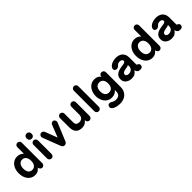

<svg xmlns="http://www.w3.org/2000/svg" viewBox="319 -2265 4016 4016"><g transform="rotate(-45 2327.0 -257.5)"><path d="M264 15Q197.2 15 146.9 -19.2Q96.5 -53.5 68.2 -115.5Q40 -177.5 40 -259Q40 -338.5 68.6 -399.4Q97.2 -460.2 147.8 -495.1Q198.2 -530 262.8 -530Q300.2 -530 330.2 -519.4Q360.2 -508.8 384.1 -488.9Q408 -469 426.8 -439.5L406 -430V-663.5Q406 -691.8 425 -710.9Q444 -730 472.2 -730Q500.5 -730 519.5 -710.9Q538.5 -691.8 538.5 -663.5V-58Q538.5 -28.8 519.5 -9.5Q500.5 9.8 472.2 9.8Q444 9.8 424.6 -13.6Q405.2 -37 406 -71.5L406.8 -104.2L429.5 -105.5Q420 -76 397.2 -48.5Q374.5 -21 341 -3Q307.5 15 264 15ZM295 -105Q346.5 -105.5 378.2 -145.4Q410 -185.2 410 -256.8Q410 -327 379.5 -368.6Q349 -410.2 293.5 -410.2Q239.2 -410.2 207.8 -369.1Q176.2 -328 176.2 -255.5Q176.2 -184.5 207.4 -144.6Q238.5 -104.8 295 -105Z M745.5 10Q717.8 10 698.4 -9.8Q679 -29.5 679 -57V-458.8Q679 -486.2 698.4 -505.6Q717.8 -525 745.5 -525Q773 -525 792.4 -505.6Q811.8 -486.2 811.8 -458.8V-57Q811.8 -29.5 792.4 -9.8Q773 10 745.5 10ZM744.8 -575.5Q713.5 -575.5 693.5 -595.6Q673.5 -615.8 673.5 -652.8Q673.5 -689.2 693.4 -709.5Q713.3 -729.8 744.6 -729.8Q777.2 -729.8 797.2 -709.5Q817.2 -689.2 817.2 -652.8Q817.2 -615.8 797.4 -595.6Q777.5 -575.5 744.8 -575.5Z M1135.8 10.8Q1116.2 10.8 1098 -0.8Q1079.8 -12.2 1070 -35.8L916.5 -434.5Q909.2 -453.5 914.1 -474.2Q919 -495 935 -510Q951 -525 976.5 -525Q999.5 -525 1016.2 -512.8Q1033 -500.5 1040 -482.5L1156.8 -177.8L1131 -175L1252 -482.5Q1259.2 -501.2 1275.6 -513.1Q1292 -525 1311.8 -525Q1334 -525 1349 -510.5Q1364 -496 1369.8 -475.2Q1375.5 -454.5 1367.5 -434.5L1201.8 -36Q1193 -13.5 1174.6 -1.4Q1156.2 10.8 1135.8 10.8Z M1654.2 10Q1591.2 10 1549.6 -13.2Q1508 -36.5 1487.5 -80.9Q1467 -125.2 1467 -188V-463.5Q1467 -491 1486.2 -510.5Q1505.5 -530 1533 -530Q1560.8 -530 1580 -510.5Q1599.2 -491 1599.2 -463.5V-209.5Q1599.2 -154.5 1625.9 -134.5Q1652.5 -114.5 1695.5 -114.5Q1729.8 -114.5 1754 -129.5Q1778.2 -144.5 1791.1 -169Q1804 -193.5 1804 -223.2V-463.5Q1804 -491 1823.4 -510.5Q1842.8 -530 1870.5 -530Q1898.8 -530 1917.8 -510.5Q1936.8 -491 1936.8 -463.5V-57.2Q1936.8 -29.8 1917.8 -10.2Q1898.8 9.2 1870.5 9.2Q1842.8 9.2 1823.4 -10.2Q1804 -29.8 1804 -57.2V-122.5L1830.8 -110Q1798.8 -49.8 1756.1 -19.9Q1713.5 10 1654.2 10Z M2143.2 10Q2115 10 2096 -9.6Q2077 -29.2 2077 -57.5V-663.5Q2077 -691.8 2096 -710.9Q2115 -730 2143.2 -730Q2171.5 -730 2190.6 -710.9Q2209.8 -691.8 2209.8 -663.5V-57.5Q2209.8 -29.2 2190.6 -9.6Q2171.5 10 2143.2 10Z M2542.8 3Q2471 3 2421.2 -33.9Q2371.5 -70.8 2345.8 -130.2Q2320 -189.8 2320 -258.8Q2320 -309.5 2334.4 -357.6Q2348.8 -405.8 2377.2 -444.8Q2405.8 -483.8 2448.2 -506.9Q2490.8 -530 2547 -530Q2598.5 -530 2633.9 -512Q2669.2 -494 2693.5 -460.5V-470.8Q2693.5 -495.2 2712.4 -511.6Q2731.2 -528 2758.8 -528Q2787 -528 2806 -509Q2825 -490 2825 -461V-31Q2825 47.8 2792.2 103Q2759.5 158.2 2701.8 186.6Q2644 215 2567.8 215Q2534.8 215 2500.8 208.9Q2466.8 202.8 2437.8 191.1Q2408.8 179.5 2388.5 164Q2371.2 150.5 2364.8 135.5Q2358.2 120.5 2360.8 102.2Q2363 77.8 2380.5 61.2Q2398 44.8 2426 47.8Q2444.8 50 2458.6 57.5Q2472.5 65 2486.6 73.4Q2500.8 81.8 2519.8 88.1Q2538.8 94.5 2567.2 94.5Q2633 94.5 2663.8 63.1Q2694.5 31.8 2693.8 -29V-67.2Q2665.8 -33.2 2628.6 -15.1Q2591.5 3 2542.8 3ZM2573.5 -115.5Q2631 -115.5 2661.9 -154.5Q2692.8 -193.5 2692.8 -264.2Q2692.8 -335 2661.1 -373Q2629.5 -411 2574.2 -411Q2537 -411 2510.5 -393.2Q2484 -375.5 2470.2 -342.8Q2456.5 -310 2456.5 -262.5Q2456.5 -189.8 2487.6 -152.6Q2518.8 -115.5 2573.5 -115.5Z M3112.8 15Q3066.5 15 3026 -2.9Q2985.5 -20.8 2960.2 -55.4Q2935 -90 2935 -140.5Q2935 -213.8 2982.2 -255.2Q3029.5 -296.8 3136.2 -312.5Q3169.5 -317.5 3196.8 -322Q3224 -326.5 3240.4 -336.4Q3256.8 -346.2 3256.8 -366.5Q3256.8 -382.2 3248.5 -394Q3240.2 -405.8 3224.2 -412.1Q3208.2 -418.5 3184.2 -418.5Q3152.5 -418.5 3132.9 -406.6Q3113.2 -394.8 3099.5 -378.5Q3087.2 -364.8 3070.9 -356.2Q3054.5 -347.8 3033.8 -347.8Q3006.2 -347.8 2989.8 -362.4Q2973.2 -377 2973.2 -402Q2973.2 -427 2989.2 -449.6Q3005.2 -472.2 3033.4 -490.2Q3061.5 -508.2 3099.9 -518.8Q3138.2 -529.2 3182.2 -529.2Q3250.2 -529.2 3296.1 -504.5Q3342 -479.8 3365.4 -435.9Q3388.8 -392 3388.8 -334.5V-136.5Q3388.8 -124.2 3391.6 -119.6Q3394.5 -115 3403.8 -111.8Q3420 -106.2 3434.1 -92Q3448.2 -77.8 3448.2 -53.5Q3448.2 -26.8 3428.4 -8Q3408.5 10.8 3371.8 10Q3330.5 9.2 3308 -10.5Q3285.5 -30.2 3279.5 -61.5L3278.8 -68.8H3275.8Q3248.5 -28 3211.8 -6.5Q3175 15 3112.8 15ZM3142.2 -98Q3173.8 -98 3199.9 -111Q3226 -124 3241.6 -148.1Q3257.2 -172.2 3257.2 -204.5V-240.2Q3257.2 -243 3255.8 -243.1Q3254.2 -243.2 3250.5 -240.8Q3238.5 -233.2 3221.6 -229Q3204.8 -224.8 3186.2 -222.2Q3167.8 -219.8 3148.5 -215.2Q3103.2 -205.8 3085.8 -190.6Q3068.2 -175.5 3068.2 -152.8Q3068.2 -128 3086.4 -113Q3104.5 -98 3142.2 -98Z M3734 15Q3667.2 15 3616.9 -19.2Q3566.5 -53.5 3538.2 -115.5Q3510 -177.5 3510 -259Q3510 -338.5 3538.6 -399.4Q3567.2 -460.2 3617.8 -495.1Q3668.2 -530 3732.8 -530Q3770.2 -530 3800.2 -519.4Q3830.2 -508.8 3854.1 -488.9Q3878 -469 3896.8 -439.5L3876 -430V-663.5Q3876 -691.8 3895 -710.9Q3914 -730 3942.2 -730Q3970.5 -730 3989.5 -710.9Q4008.5 -691.8 4008.5 -663.5V-58Q4008.5 -28.8 3989.5 -9.5Q3970.5 9.8 3942.2 9.8Q3914 9.8 3894.6 -13.6Q3875.2 -37 3876 -71.5L3876.8 -104.2L3899.5 -105.5Q3890 -76 3867.2 -48.5Q3844.5 -21 3811 -3Q3777.5 15 3734 15ZM3765 -105Q3816.5 -105.5 3848.2 -145.4Q3880 -185.2 3880 -256.8Q3880 -327 3849.5 -368.6Q3819 -410.2 3763.5 -410.2Q3709.2 -410.2 3677.8 -369.1Q3646.2 -328 3646.2 -255.5Q3646.2 -184.5 3677.4 -144.6Q3708.5 -104.8 3765 -105Z M4296.8 15Q4250.5 15 4210 -2.9Q4169.5 -20.8 4144.2 -55.4Q4119 -90 4119 -140.5Q4119 -213.8 4166.2 -255.2Q4213.5 -296.8 4320.2 -312.5Q4353.5 -317.5 4380.8 -322Q4408 -326.5 4424.4 -336.4Q4440.8 -346.2 4440.8 -366.5Q4440.8 -382.2 4432.5 -394Q4424.2 -405.8 4408.2 -412.1Q4392.2 -418.5 4368.2 -418.5Q4336.5 -418.5 4316.9 -406.6Q4297.2 -394.8 4283.5 -378.5Q4271.2 -364.8 4254.9 -356.2Q4238.5 -347.8 4217.8 -347.8Q4190.2 -347.8 4173.8 -362.4Q4157.2 -377 4157.2 -402Q4157.2 -427 4173.2 -449.6Q4189.2 -472.2 4217.4 -490.2Q4245.5 -508.2 4283.9 -518.8Q4322.2 -529.2 4366.2 -529.2Q4434.2 -529.2 4480.1 -504.5Q4526 -479.8 4549.4 -435.9Q4572.8 -392 4572.8 -334.5V-136.5Q4572.8 -124.2 4575.6 -119.6Q4578.5 -115 4587.8 -111.8Q4604 -106.2 4618.1 -92Q4632.2 -77.8 4632.2 -53.5Q4632.2 -26.8 4612.4 -8Q4592.5 10.8 4555.8 10Q4514.5 9.2 4492 -10.5Q4469.5 -30.2 4463.5 -61.5L4462.8 -68.8H4459.8Q4432.5 -28 4395.8 -6.5Q4359 15 4296.8 15ZM4326.2 -98Q4357.8 -98 4383.9 -111Q4410 -124 4425.6 -148.1Q4441.2 -172.2 4441.2 -204.5V-240.2Q4441.2 -243 4439.8 -243.1Q4438.2 -243.2 4434.5 -240.8Q4422.5 -233.2 4405.6 -229Q4388.8 -224.8 4370.2 -222.2Q4351.8 -219.8 4332.5 -215.2Q4287.2 -205.8 4269.8 -190.6Q4252.2 -175.5 4252.2 -152.8Q4252.2 -128 4270.4 -113Q4288.5 -98 4326.2 -98Z"/></g></svg>

Font: National Park
Style: Regular
Weight: 400
Designer: Andrea Herstowski, Ben Hoepner
Version: Version 1.009